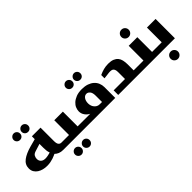

<svg xmlns="http://www.w3.org/2000/svg" viewBox="61 -1392 2408 2408"><g transform="rotate(-45 1264.5 -188.0)"><path d="M144 -527.8Q144 -551.8 161.1 -568.8Q178.2 -585.9 202.1 -585.9Q225.6 -585.9 242.7 -568.8Q258.8 -552.7 258.8 -527.8Q258.8 -503.4 242.7 -487.3Q226.6 -471.2 202.1 -471.2Q177.2 -471.2 161.1 -487.3Q144 -504.4 144 -527.8ZM287.1 -527.8Q287.1 -551.8 304.2 -568.8Q321.3 -585.9 345.2 -585.9Q368.7 -585.9 385.7 -568.8Q401.9 -552.7 401.9 -527.8Q401.9 -503.4 385.7 -487.3Q369.6 -471.2 345.2 -471.2Q320.3 -471.2 304.2 -487.3Q287.1 -504.4 287.1 -527.8ZM498 0Q458 0 430.2 -11.7Q401.4 -23.9 382.8 -43Q381.3 -42 374 -38.8Q366.7 -35.6 361.3 -33.2Q345.2 -25.4 324.2 -18.6Q302.7 -11.2 273.4 -5.4Q247.1 0 212.9 0Q176.3 0 144.5 -8.3Q111.3 -17.1 84.5 -34.2Q58.6 -50.8 42 -77.6Q25.9 -104 25.9 -141.1Q25.9 -209 82.5 -251.5Q138.2 -293.5 237.8 -320.8L338.9 -348.1V-398.9H492.2V-162.1Q492.2 -118.7 505.9 -100.1Q519.5 -81.1 545.9 -81.1H561Q582 -81.1 582 -60.1V-21Q582 -11.2 576.7 -5.9Q570.8 0 561 0ZM235.8 -231.9Q204.1 -221.2 192.9 -200.2Q181.2 -178.2 181.2 -154.8Q181.2 -134.3 188 -121.1Q195.8 -106 206.5 -98.1Q219.7 -87.9 232.4 -85Q248 -81.1 263.2 -81.1Q286.1 -81.1 312.5 -86.9Q322.8 -89.4 353 -97.2Q344.7 -120.1 341.8 -144Q338.9 -168.9 338.9 -196.8V-264.2Z M558.6 0Q537.6 0 537.6 -13.2V-68.8Q537.6 -81.1 558.6 -81.1H679.7V-342.8H832.5V-81.1H885.7Q895 -81.1 900.4 -75.7Q906.7 -69.3 906.7 -60.1V-21Q906.7 -12.2 900.4 -5.9Q894.5 0 885.7 0ZM617.7 87.9Q641.1 87.9 658.2 105Q674.8 121.6 674.8 146Q674.8 170.4 658.2 187Q641.1 204.1 617.7 204.1Q593.8 204.1 576.7 187Q559.6 169.9 559.6 146Q559.6 122.1 576.7 105Q593.8 87.9 617.7 87.9ZM760.7 87.9Q784.2 87.9 801.3 105Q817.4 121.1 817.4 146Q817.4 170.9 801.3 187Q784.2 204.1 760.7 204.1Q736.8 204.1 719.7 187Q702.6 169.9 702.6 146Q702.6 122.1 719.7 105Q736.8 87.9 760.7 87.9Z M1070.3 -527.8Q1070.3 -551.8 1087.4 -568.8Q1104.5 -585.9 1128.4 -585.9Q1151.9 -585.9 1168.9 -568.8Q1185.1 -552.7 1185.1 -527.8Q1185.1 -503.4 1168.9 -487.3Q1152.8 -471.2 1128.4 -471.2Q1103.5 -471.2 1087.4 -487.3Q1070.3 -504.4 1070.3 -527.8ZM1213.4 -527.8Q1213.4 -551.8 1230.5 -568.8Q1247.6 -585.9 1271.5 -585.9Q1294.9 -585.9 1312 -568.8Q1328.1 -552.7 1328.1 -527.8Q1328.1 -503.4 1312 -487.3Q1295.9 -471.2 1271.5 -471.2Q1246.6 -471.2 1230.5 -487.3Q1213.4 -504.4 1213.4 -527.8ZM1056.2 -81.1Q1022 -98.1 999 -129.9Q975.1 -162.6 975.1 -204.1Q975.1 -231.4 987.8 -262.2Q1000 -292 1027.3 -316.9Q1054.2 -341.3 1096.7 -358.4Q1138.7 -375 1199.2 -375Q1252.9 -375 1294.4 -360.8Q1334 -347.2 1362.8 -321.8Q1390.6 -296.9 1404.3 -263.7Q1418.5 -229.5 1418.5 -191.9V0H880.4Q871.6 0 866.2 -5.9Q861.3 -11.2 861.3 -21V-60.1Q861.3 -81.1 879.4 -81.1ZM1265.1 -192.9Q1265.1 -244.6 1245.6 -268.6Q1225.6 -293 1199.2 -293Q1168 -293 1148.4 -264.6Q1128.4 -235.8 1128.4 -191.9Q1128.4 -172.9 1134.3 -152.8Q1139.6 -133.8 1152.8 -117.2Q1165.5 -101.1 1183.6 -90.8Q1201.2 -81.1 1226.1 -81.1H1265.1Z M1659.2 -366.2Q1708.5 -366.2 1740.7 -353Q1772.5 -339.8 1792 -316.9Q1811 -293.9 1818.4 -261.2Q1826.2 -226.1 1826.2 -189V-81.1H1880.9Q1902.8 -81.1 1902.8 -68.8V-13.2Q1902.8 0 1880.9 0H1471.2V-81.1H1672.9V-202.1Q1672.9 -229.5 1667.5 -244.1Q1661.6 -260.3 1652.3 -268.1Q1643.1 -275.9 1630.9 -278.3Q1617.7 -280.8 1606.9 -280.8Q1597.2 -280.8 1592.3 -280.3Q1577.6 -278.8 1573.7 -278.3Q1571.3 -277.8 1561 -276.6Q1550.8 -275.4 1543.9 -274.4Q1509.8 -270.5 1497.1 -269V-327.1Q1535.2 -345.2 1576.2 -356Q1614.7 -366.2 1659.2 -366.2Z M2012.7 -485.8Q2012.7 -513.2 2031.7 -532.2Q2050.3 -550.8 2078.1 -550.8Q2105.5 -550.8 2124 -532.2Q2143.1 -513.2 2143.1 -485.8Q2143.1 -459 2124 -439.9Q2105 -420.9 2078.1 -420.9Q2050.8 -420.9 2031.7 -439.9Q2012.7 -459 2012.7 -485.8ZM1878.9 0Q1857.9 0 1857.9 -13.2V-68.8Q1857.9 -81.1 1878.9 -81.1H2000V-342.8H2152.8V-81.1H2206.1Q2215.3 -81.1 2220.7 -75.7Q2227.1 -69.3 2227.1 -60.1V-21Q2227.1 -12.2 2220.7 -5.9Q2214.8 0 2206.1 0Z M2476.6 -342.8V0H2202.6Q2193.4 0 2187 -3.4Q2180.7 -6.8 2180.7 -13.2V-68.8Q2180.7 -74.2 2187 -77.6Q2193.4 -81.1 2202.6 -81.1H2323.7V-342.8ZM2275.4 99.1Q2294.4 80.1 2321.8 80.1Q2348.6 80.1 2367.7 99.1Q2386.7 118.2 2386.7 145Q2386.7 171.9 2367.7 190.9Q2348.6 210 2321.8 210Q2294.4 210 2275.4 190.9Q2256.8 172.4 2256.8 145Q2256.8 117.7 2275.4 99.1Z"/></g></svg>

Font: SimahzazaarabicW05-Bold
Style: Regular
Weight: 700
Designer: Ahmed zaza
Foundry: Ahmed zaza
Version: Version 1.001